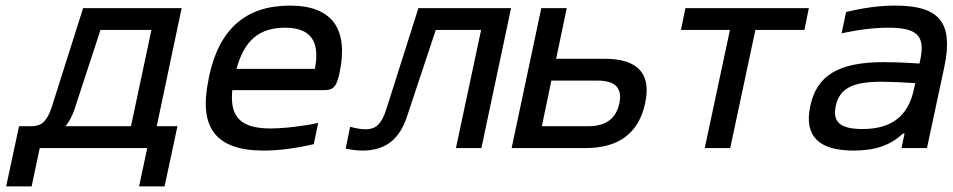

<svg xmlns="http://www.w3.org/2000/svg" viewBox="-20 -529 3404 686"><path d="M92 -78H48L2 137H93L122 0H506L477 137H568L614 -78H540L629 -500H277L164 -144C147 -94 127 -78 92 -78ZM214 -78C227 -94 238 -114 246 -138L339 -422H521L448 -78Z M1193 -268C1226 -422 1170 -509 1016 -509C858 -509 763 -425 727 -256L725 -244C689 -73 751 9 922 9C974 9 1038 1 1101 -14L1117 -90C1070 -79 994 -70 946 -70C841 -70 800 -111 810 -207H1140C1173 -207 1183 -222 1193 -268ZM825 -283C853 -385 906 -430 999 -430C1092 -430 1124 -379 1105 -283Z M1435 -115 1537 -422H1699L1609 0H1700L1806 -500H1475L1360 -138C1343 -84 1321 -67 1287 -67C1273 -67 1252 -70 1231 -76L1215 2C1232 6 1258 9 1275 9C1360 9 1409 -34 1435 -115Z M1808 0H2072C2191 0 2262 -53 2285 -160C2308 -266 2259 -319 2140 -319H1967L2005 -500H1914ZM1916 -78 1950 -241H2115C2179 -241 2204 -214 2193 -160C2181 -105 2145 -78 2081 -78Z M2498 0H2589L2679 -422H2854L2870 -500H2429L2413 -422H2588Z M3179 -509C3121 -509 3065 -501 3003 -486L2987 -410C3046 -423 3104 -430 3154 -430C3255 -430 3287 -403 3268 -315L3265 -302C3205 -306 3163 -307 3138 -307C2975 -307 2898 -259 2875 -150C2852 -42 2906 9 3030 9C3109 9 3163 -11 3206 -52H3212L3201 0H3292L3354 -290C3387 -447 3338 -509 3179 -509ZM2966 -150C2979 -212 3025 -237 3128 -237C3157 -237 3206 -235 3250 -232L3245 -209C3225 -115 3166 -68 3062 -68C2982 -68 2954 -93 2966 -150Z"/></svg>

Font: LT Wave Text Italic
Style: Regular
Weight: 400
Designer: Daniel Lyons
Version: Version 2.5 (Glyphs App)